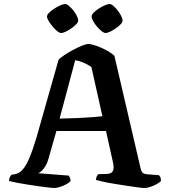

<svg xmlns="http://www.w3.org/2000/svg" viewBox="-20 -940 845 960"><path d="M251 0Q246 0 226.5 -2Q207 -4 179 -8Q151 -12 121.5 -16.5Q92 -21 66 -26Q40 -31 25 -35Q25 -45 29 -53.5Q33 -62 37 -66L48 -68Q60 -69 73 -75.5Q86 -82 100 -100.5Q114 -119 129 -155Q144 -191 162 -251L273 -642Q282 -651 301 -664Q320 -677 343.5 -689.5Q367 -702 388.5 -711Q410 -720 422 -720Q436 -720 460.5 -711.5Q485 -703 510.5 -689.5Q536 -676 552 -661L684 -94Q687 -83 692.5 -77Q698 -71 712 -69L775 -64Q778 -59 781 -55.5Q784 -52 785 -35Q777 -27 762.5 -19Q748 -11 731.5 -5.5Q715 0 702 0Q694 0 670 -3Q646 -6 614.5 -11Q583 -16 551.5 -21Q520 -26 495 -31.5Q470 -37 460 -40Q460 -52 465 -60Q470 -68 471 -69L504 -70Q519 -70 530 -73Q541 -76 546 -89Q551 -102 544 -132L510 -285H262L222 -145Q217 -126 208 -111Q199 -96 189.5 -86.5Q180 -77 170 -74L324 -62Q326 -59 329.5 -51.5Q333 -44 333 -34Q325 -26 310 -18Q295 -10 279 -5Q263 0 251 0ZM278 -347Q331 -348 373.5 -350Q416 -352 446.5 -354.5Q477 -357 492 -359L437 -605Q416 -619 396 -627.5Q376 -636 356 -639ZM507 -775Q500 -775 488 -784.5Q476 -794 464.5 -807.5Q453 -821 445.5 -835Q438 -849 438 -857Q438 -866 448 -876.5Q458 -887 473.5 -897Q489 -907 504 -913.5Q519 -920 528 -920Q536 -920 547 -910.5Q558 -901 569 -887Q580 -873 586.5 -859Q593 -845 593 -837Q593 -829 583.5 -819Q574 -809 560 -799Q546 -789 531.5 -782Q517 -775 507 -775ZM285 -775Q277 -775 265.5 -784.5Q254 -794 242.5 -808Q231 -822 223 -835.5Q215 -849 215 -857Q215 -866 225.5 -876.5Q236 -887 251.5 -897Q267 -907 282 -913.5Q297 -920 306 -920Q314 -920 324.5 -911Q335 -902 346.5 -888Q358 -874 364.5 -860Q371 -846 371 -837Q371 -829 361.5 -819Q352 -809 338 -799Q324 -789 309.5 -782Q295 -775 285 -775Z"/></svg>

Font: Texturina 12pt SemiBold
Style: Regular
Weight: 600
Designer: Guillermo Torres Carreño
Foundry: Omnibus-Type
Version: Version 1.002